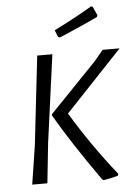

<svg xmlns="http://www.w3.org/2000/svg" viewBox="-59 -905 675 959"><g transform="rotate(-5 279.0 -426.0)"><path d="M161 -199 140 0H64L94 -193L145 -640H221ZM273 -338Q372 -173 497 -16L494 -7Q459 3 421 9L414 4Q276 -191 192 -336L193 -342L428 -586L473 -640H558ZM442 -859 462 -815 459 -806Q399 -777 310 -739L266 -720L257 -724L243 -758Q349 -811 434 -861Z"/></g></svg>

Font: Alegreya Sans SC
Style: Italic
Weight: 400
Italic angle: -7°
Designer: Juan Pablo del Peral
Foundry: Huerta Tipografica
Version: Version 2.008; ttfautohint (v1.6)